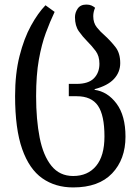

<svg xmlns="http://www.w3.org/2000/svg" viewBox="-20 -568 610 840"><path d="M300 252Q222 252 165 212Q108 172 77 84Q46 -4 46 -148Q46 -246 65.5 -323Q85 -400 115.5 -455.5Q146 -511 179 -545L219 -516Q199 -474 180.5 -424Q162 -374 150 -307Q138 -240 138 -147Q138 -45 153.5 34Q169 113 205 157.5Q241 202 300 202Q364 202 400.5 158Q437 114 437 29Q437 -64 408.5 -105.5Q380 -147 316 -147H281V-201H315Q367 -201 391 -225.5Q415 -250 415 -289Q415 -323 398.5 -345Q382 -367 362 -387Q342 -407 325 -431Q308 -455 308 -493Q308 -513 320 -530.5Q332 -548 358 -548Q371 -548 380 -544Q389 -540 396 -534Q388 -516 388 -497Q388 -468 403.5 -448.5Q419 -429 439 -412Q463 -390 484.5 -363Q506 -336 506 -292Q506 -252 478.5 -222.5Q451 -193 394 -178V-175Q451 -167 490 -114.5Q529 -62 529 30Q529 129 470.5 190.5Q412 252 300 252Z"/></svg>

Font: Noto Serif Georgian Condensed
Style: Regular
Weight: 400
Width: 3
Designer: Monotype Design Team, Akaki Razmadze
Foundry: Google LLC
Version: Version 2.003; ttfautohint (v1.8.4.7-5d5b)